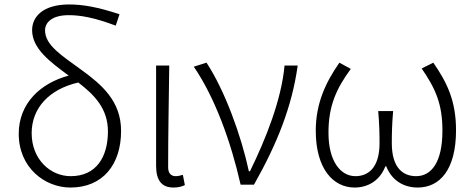

<svg xmlns="http://www.w3.org/2000/svg" viewBox="-20 -828 2127 861"><path d="M296 13C440 13 523 -89 523 -241C523 -374 437 -448 346 -514C257 -579 182 -625 182 -692C182 -727 213 -760 288 -760C339 -760 401 -750 499 -713L516 -764C420 -796 352 -808 290 -808C174 -808 124 -754 124 -693C124 -610 204 -551 288 -489C161 -455 64 -364 64 -228C64 -76 181 13 296 13ZM331 -458C403 -403 464 -341 464 -239C464 -123 411 -38 297 -38C206 -38 122 -113 122 -231C122 -343 200 -428 331 -458Z M758 13C781 13 797 8 809 2L800 -44C787 -40 778 -38 768 -38C748 -38 734 -50 734 -78C734 -225 737 -379 739 -534H680V-85C680 -19 705 13 758 13Z M1059 0H1119C1223 -184 1289 -349 1315 -534H1256C1242 -380 1172 -205 1101 -60H1096C1062 -219 988 -423 906 -547L849 -529C944 -390 1015 -194 1059 0Z M1570 13C1629 13 1683 -17 1708 -82H1712C1738 -17 1792 13 1853 13C1953 13 2025 -68 2025 -244C2025 -375 1985 -458 1923 -547L1871 -521C1934 -429 1964 -361 1964 -242C1964 -101 1915 -38 1846 -38C1791 -38 1737 -71 1737 -186C1737 -228 1738 -275 1743 -330H1676C1681 -275 1682 -228 1682 -186C1682 -72 1628 -38 1574 -38C1507 -38 1453 -105 1453 -233C1453 -355 1489 -431 1553 -519L1502 -547C1442 -461 1396 -366 1396 -242C1396 -70 1475 13 1570 13Z"/></svg>

Font: Noto Sans TC Light
Style: Regular
Weight: 300
Designer: Ryoko NISHIZUKA 西塚涼子 (kana, bopomofo & ideographs); Paul D. Hunt (Latin, Greek & Cyrillic); Sandoll Communications 산돌커뮤니
Foundry: Adobe
Version: Version 2.004;hotconv 1.0.118;makeotfexe 2.5.65603